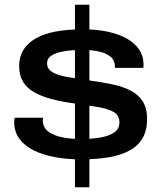

<svg xmlns="http://www.w3.org/2000/svg" viewBox="-20 -743 686 812"><path d="M297 49V-723H358V49ZM321 -69Q263 -69 212 -78.5Q161 -88 122.5 -107Q84 -126 62 -156Q40 -186 40 -227Q40 -232 40.5 -236.5Q41 -241 42 -245H162Q162 -243 161.5 -240Q161 -237 161 -234Q161 -204 184.5 -186.5Q208 -169 245 -162Q282 -155 323 -155Q365 -155 402 -161Q439 -167 462 -182Q485 -197 485 -225Q485 -255 461.5 -269Q438 -283 393 -290.5Q348 -298 285 -307Q235 -314 194.5 -325Q154 -336 123.5 -353.5Q93 -371 77 -398Q61 -425 61 -464Q61 -503 79 -532Q97 -561 131 -580.5Q165 -600 215 -609.5Q265 -619 331 -619Q389 -619 435.5 -609Q482 -599 516 -580Q550 -561 568.5 -533.5Q587 -506 587 -471Q587 -467 587 -464Q587 -461 586 -456H466V-460Q466 -488 447 -503.5Q428 -519 397 -525.5Q366 -532 330 -532Q313 -532 287.5 -530.5Q262 -529 237 -523.5Q212 -518 195.5 -506.5Q179 -495 179 -475Q179 -450 204 -436.5Q229 -423 269.5 -416.5Q310 -410 357 -403Q407 -396 451.5 -387Q496 -378 529.5 -361.5Q563 -345 582.5 -316Q602 -287 602 -239Q602 -192 583.5 -159.5Q565 -127 529 -107Q493 -87 441 -78Q389 -69 321 -69Z"/></svg>

Font: Archivo Expanded Medium
Style: Regular
Weight: 500
Width: 7
Designer: Hector Gatti
Foundry: Omnibus-Type
Version: Version 2.001